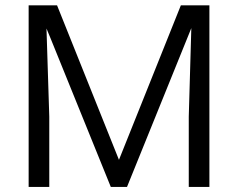

<svg xmlns="http://www.w3.org/2000/svg" viewBox="-20 -724 913 736"><path d="M89.8 -7.3H168.9V-276.9L158.2 -614.7L173.8 -577.1L404.8 -7.3H466.8L713.4 -616.2L703.6 -276.9V-7.3H782.7V-703.6H673.3L436 -111.3L198.7 -703.6H89.8Z"/></svg>

Font: Shabnam Light
Style: Regular
Weight: 300
Foundry: DejaVu fonts team - Redesigned by Saber Rastikerdar - Based on Vazir font
Version: Version 5.0.1